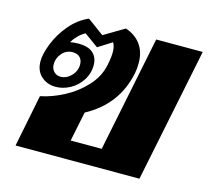

<svg xmlns="http://www.w3.org/2000/svg" viewBox="-86 -665 835 765"><g transform="rotate(15 331.5 -282.0)"><path d="M82 -215Q128 -224 177 -249.5Q226 -275 263 -315Q300 -355 310 -404Q317 -437 317 -458Q317 -484 308 -498L251 -462L193 -504Q162 -487 142 -454Q160 -457 176 -457Q218 -457 237.5 -438.5Q257 -420 257 -390Q257 -355 238.5 -326.5Q220 -298 191 -282.5Q162 -267 132 -267Q97 -267 72.5 -289Q48 -311 48 -351Q48 -380 65 -423.5Q82 -467 114.5 -506Q147 -545 191 -564L259 -514L343 -564Q383 -551 405.5 -520.5Q428 -490 428 -443Q428 -421 424 -401Q396 -265 271 -198L246 -76H374L471 -553H663L550 0H39ZM204 -378Q204 -396 193.5 -407Q183 -418 163 -418Q137 -418 119.5 -398Q102 -378 102 -352Q102 -334 113 -322.5Q124 -311 141 -311Q165 -311 184.5 -331Q204 -351 204 -378Z"/></g></svg>

Font: Taviraj Black
Style: Italic
Weight: 900
Italic angle: -12°
Designer: Katatrad Team
Foundry: CadsonDemak
Version: Version 1.001